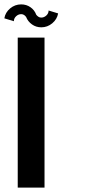

<svg xmlns="http://www.w3.org/2000/svg" viewBox="-32 -855 395 875"><path d="M189.5 -807.1 232.9 -793.9Q228 -767.1 206.1 -748.8Q184.1 -730.5 156.2 -730.5Q132.3 -730.5 113.8 -743.7Q95.2 -756.8 86.9 -777.8Q77.6 -790.5 64.5 -790.5Q51.8 -790.5 41.5 -781Q31.2 -771.5 31.2 -758.3L-12.2 -771.5Q-7.8 -798.3 14.2 -816.7Q36.1 -835 64.5 -835Q88.4 -835 106.9 -822Q125.5 -809.1 133.3 -787.6Q137.7 -782.2 143.1 -778.6Q148.4 -774.9 156.2 -774.9Q168.9 -774.9 179.2 -784.4Q189.5 -793.9 189.5 -807.1ZM48.8 -683.6H170.9V0H48.8Z"/></svg>

Font: California Gothic
Style: Regular
Weight: 400
Version: Version 2.2;